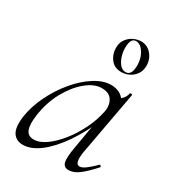

<svg xmlns="http://www.w3.org/2000/svg" viewBox="-158 -718 748 823"><g transform="rotate(30 216.0 -306.0)"><path d="M80 13Q48 13 31.5 -11Q15 -35 22 -91Q30 -146 56.5 -200.5Q83 -255 120.5 -300Q158 -345 200.5 -372Q243 -399 282 -399Q300 -399 317 -392.5Q334 -386 346 -371Q358 -356 360 -332L322 -357Q333 -359 349 -373.5Q365 -388 368 -407Q370 -410 375.5 -409Q381 -408 380 -406L322 -89Q312 -28 338 -28Q350 -28 368 -41.5Q386 -55 408 -77Q411 -80 415 -76Q419 -72 416 -69Q383 -32 356.5 -11.5Q330 9 304 9Q281 9 275.5 -12.5Q270 -34 280 -89L304 -229L320 -246Q289 -172 248.5 -113Q208 -54 164.5 -20.5Q121 13 80 13ZM109 -30Q138 -30 169.5 -52.5Q201 -75 230.5 -112Q260 -149 282 -194Q304 -239 313 -283Q321 -318 305.5 -343Q290 -368 251 -367Q215 -366 176.5 -334Q138 -302 108.5 -248.5Q79 -195 69 -127Q62 -80 71 -55Q80 -30 109 -30ZM290 -468Q256 -468 237.5 -492Q219 -516 219 -547Q219 -573 232 -590.5Q245 -608 263.5 -616.5Q282 -625 300 -625Q330 -625 350.5 -601.5Q371 -578 371 -545Q371 -521 359 -503.5Q347 -486 328.5 -477Q310 -468 290 -468ZM306 -477Q336 -477 336 -527Q336 -562 319 -588.5Q302 -615 280 -615Q253 -615 253 -567Q253 -546 259.5 -525.5Q266 -505 278 -491Q290 -477 306 -477Z"/></g></svg>

Font: Cormorant Garamond Light Light
Style: Italic
Weight: 300
Italic angle: -10°
Version: Version 4.001